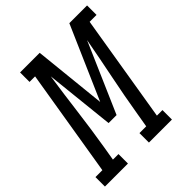

<svg xmlns="http://www.w3.org/2000/svg" viewBox="-247 -869 1003 1003"><g transform="rotate(-45 254.5 -367.5)"><path d="M-47 0V-70H4L102 -665H61V-735H206L248 -330L425 -735H556V-665H505L407 -70H448V0H278V-70H328L341 -147Q360 -262 383.5 -377Q407 -492 428 -607L260 -221H201L160 -607Q143 -492 128.5 -377Q114 -262 95 -147L82 -70H123V0Z"/></g></svg>

Font: Iosevka Slab Oblique
Style: Regular
Weight: 400
Italic angle: -9°
Monospace: yes
Designer: Belleve Invis
Foundry: Belleve Invis
Version: Version 11.1.1; ttfautohint (v1.8.3)